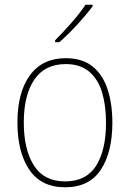

<svg xmlns="http://www.w3.org/2000/svg" viewBox="-20 -785 552 815"><path d="M457 -264Q457 -139 408 -64.5Q359 10 256 10Q155 10 104.5 -64.5Q54 -139 54 -265Q54 -393 107 -465.5Q160 -538 259 -538Q330 -538 373.5 -502.5Q417 -467 437 -405Q457 -343 457 -264ZM81 -265Q81 -150 124 -82.5Q167 -15 256 -15Q346 -15 388 -81.5Q430 -148 430 -264Q430 -336 413.5 -392Q397 -448 359 -480.5Q321 -513 259 -513Q171 -513 126 -447.5Q81 -382 81 -265ZM373 -758Q347 -723 307.5 -680Q268 -637 232 -606H214V-614Q248 -648 284 -689Q320 -730 343 -765H373Z"/></svg>

Font: Noto Sans Myanmar SemiCondensed Thin
Style: Regular
Weight: 100
Width: 4
Designer: Monotype Design Team
Foundry: Monotype Imaging Inc.
Version: Version 2.107; ttfautohint (v1.8.4.7-5d5b)